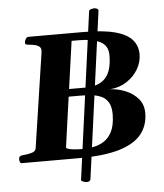

<svg xmlns="http://www.w3.org/2000/svg" viewBox="-62 -872 907 1062"><g transform="rotate(-5 392.0 -341.0)"><path d="M14.6 -22.5Q14.6 -41.5 33.2 -43Q60.5 -44.9 84.5 -51.3Q108.4 -57.6 110.8 -74.2L189.9 -602.5Q192.9 -623 182.1 -632.3Q171.4 -641.6 153.6 -645Q135.7 -648.4 118.2 -649.9Q103 -651.4 103 -660.2Q103 -672.9 109.6 -682.9Q116.2 -692.9 124 -692.9H427.2Q538.1 -692.9 604.2 -675.3Q670.4 -657.7 699.7 -624.3Q729 -590.8 729 -543Q729 -501 706.3 -461.7Q683.6 -422.4 643.3 -395.8Q603 -369.1 550.3 -364.7Q595.2 -362.3 637.2 -344.7Q679.2 -327.1 706.1 -294.4Q732.9 -261.7 731.9 -213.4Q731 -147 692.6 -99.1Q654.3 -51.3 569.3 -25.6Q484.4 0 342.3 0H27.8Q20 0 17.3 -8.1Q14.6 -16.1 14.6 -22.5ZM291.5 -343.8 282.2 -385.7H412.1Q450.7 -385.7 479 -395.8Q507.3 -405.8 525.9 -426Q544.4 -446.3 553.5 -478Q562.5 -509.8 562.5 -552.7Q562.5 -606.4 519.3 -628.2Q476.1 -649.9 402.3 -649.9H360.8L278.8 -66.9Q277.8 -61 288.3 -57.4Q298.8 -53.7 314.2 -51.8Q329.6 -49.8 343.8 -49.3Q357.9 -48.8 363.8 -48.8Q393.1 -48.8 425.3 -54Q457.5 -59.1 485.8 -76.2Q514.2 -93.3 532.5 -128.4Q550.8 -163.6 551.8 -223.6Q552.2 -267.1 537.4 -291.7Q522.5 -316.4 497.1 -327.4Q471.7 -338.4 440.7 -341.1Q409.7 -343.8 377.4 -343.8ZM471.7 -805.2Q472.7 -812 483.2 -815.2Q493.7 -818.4 499.5 -818.4Q520.5 -818.4 523.9 -805.2L397.9 122.1Q396.5 128.4 390.9 131.8Q385.3 135.3 379.4 135.3Q370.1 135.3 358.4 131.6Q346.7 127.9 345.7 122.1Z"/></g></svg>

Font: Gelasio
Style: Italic
Weight: 400
Italic angle: -8.5°
Designer: Eben Sorkin
Foundry: Eben Sorkin
Version: Version 1.008